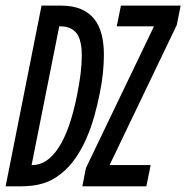

<svg xmlns="http://www.w3.org/2000/svg" viewBox="-31 -658 658 678"><path d="M320.8 -326.2Q313 -286.6 301.5 -246.1Q290 -205.6 273.7 -168.2Q257.3 -130.9 235.1 -98.9Q212.9 -66.9 183.6 -43.9Q168.9 -32.2 153.6 -23.9Q138.2 -15.6 120.6 -10.3Q103 -4.9 83 -2.4Q63 0 38.6 0H-11.2L115.7 -638.2H183.6Q226.1 -638.2 255.1 -625.7Q284.2 -613.3 302 -590.6Q319.8 -567.9 327.9 -535.9Q335.9 -503.9 335.9 -464.8Q335.9 -435.1 332.5 -400.6Q329.1 -366.2 320.8 -326.2ZM240.7 -319.8Q249.5 -364.3 253.7 -398.2Q257.8 -432.1 257.8 -461.4Q257.8 -517.1 239 -541Q220.2 -564.9 183.1 -564.9H178.2L80.6 -75.2H84.5Q135.3 -75.2 175.5 -136Q215.8 -196.8 240.7 -319.8ZM593.3 -569.8 356 -75.2H501L485.8 0H259.8L272.5 -64.9L512.7 -564.9H381.3L396 -638.2H606.9Z"/></svg>

Font: Code New Roman
Style: Italic
Weight: 400
Italic angle: -11°
Monospace: yes
Designer: Sam Radian
Foundry: Code New Roman
Version: Version 1.508 October 19, 2014